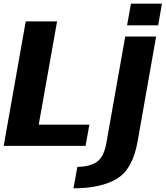

<svg xmlns="http://www.w3.org/2000/svg" viewBox="-31 -791 898 1041"><path d="M-11 0H433L453.5 -115H179L278.5 -675H108.5ZM367.5 230Q516 230 602.5 178.2Q689 126.5 715 -24L815.5 -593H648L546 -17.5Q532.5 61.5 493 87.5Q453.5 113.5 388.5 113.5ZM679 -771 658 -653.5H826.5L847 -771Z"/></svg>

Font: Anybody Thin
Style: Bold Italic
Weight: 700
Italic angle: -10°
Version: Version 1.113;gftools[0.9.25]